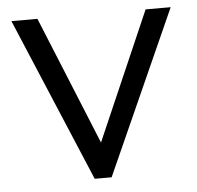

<svg xmlns="http://www.w3.org/2000/svg" viewBox="-43 -566 625 610"><g transform="rotate(-5 269.0 -261.0)"><path d="M235 0 15 -522H98L265 -113L443 -522H523L289 0Z"/></g></svg>

Font: Lexend Deca Light
Style: Regular
Weight: 300
Designer: Bonnie Shaver-Troup, Thomas Jockin
Foundry: Lexend
Version: Version 1.008; ttfautohint (v1.8.4.7-5d5b)